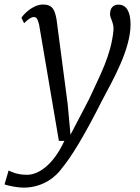

<svg xmlns="http://www.w3.org/2000/svg" viewBox="-90 -588 623 854"><path d="M171.9 38.6H196.3C145 149.9 78.1 189.5 30.3 189.5C-16.6 189.5 -41.5 174.8 -51.8 170.4L-69.8 232.4C-50.3 238.8 -12.2 246.6 14.6 246.6C104.5 246.6 161.1 194.8 185.1 160.6C225.1 112.8 284.2 18.1 364.3 -141.6C413.1 -233.4 490.7 -368.7 490.7 -479.5C490.7 -536.6 471.7 -567.4 437 -567.4C415.5 -567.4 399.4 -554.2 399.4 -525.4C399.4 -506.3 418 -485.8 414.6 -451.2C402.8 -339.8 357.4 -258.8 306.6 -147.9C299.8 -135.3 247.1 -32.7 223.6 11.2L210.9 -126L161.6 -501C154.3 -541.5 145 -567.9 101.6 -567.9C53.7 -567.9 12.2 -521 5.4 -508.8L17.1 -484.9C37.1 -503.9 48.8 -512.2 61 -512.2C70.8 -512.2 77.1 -506.3 84 -478Z"/></svg>

Font: Merriweather
Style: Light Italic
Weight: 300
Italic angle: -7.5°
Designer: Eben Sorkin
Foundry: Eben Sorkin
Version: Version 1.001